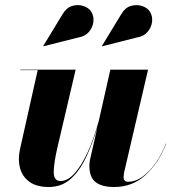

<svg xmlns="http://www.w3.org/2000/svg" viewBox="-20 -739 704 769"><path d="M529 -589 388.5 -553.5 388 -554.5 465.5 -682Q481 -708.5 504 -715.2Q527 -722 548.2 -715.2Q569.5 -708.5 579.5 -693.5Q591.5 -675.5 589.2 -653Q587 -630.5 571.8 -612Q556.5 -593.5 529 -589ZM294 -589 153.5 -553.5 153 -554.5 230.5 -682Q246 -708.5 269 -715.2Q292 -722 313.2 -715.2Q334.5 -708.5 344.5 -693.5Q356.5 -675.5 354.2 -653Q352 -630.5 336.8 -612Q321.5 -593.5 294 -589ZM283 -460 209 -144Q195.5 -85 195.2 -49.5Q195 -14 223 -14Q251 -14 278.8 -44.8Q306.5 -75.5 331.2 -129.5Q356 -183.5 375.5 -254L422 -460H573L477 -48Q476.5 -43.5 475.8 -38.8Q475 -34 475 -30Q475 -11 493 -11Q523.5 -11 552.5 -32.5Q581.5 -54 605.2 -88.8Q629 -123.5 644 -164L645 -163Q616.5 -88 564 -39Q511.5 10 437 10Q388.5 10 363.2 -9.2Q338 -28.5 338 -75Q338 -85 340 -97L370 -229Q349.5 -161.5 323.8 -107.2Q298 -53 262 -21.5Q226 10 175 10Q126.5 10 98 -10.8Q69.5 -31.5 60.2 -65.8Q51 -100 60 -141L131 -458H61V-460Z"/></svg>

Font: Bodoni* 96
Style: Bold Italic
Weight: 700
Italic angle: -13°
Version: Version 2.2